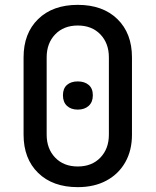

<svg xmlns="http://www.w3.org/2000/svg" viewBox="-20 -760 640 790"><path d="M300 10Q197 10 137 -48.5Q77 -107 77 -206V-524Q77 -623 137 -681.5Q197 -740 300 -740Q403 -740 463 -681.5Q523 -623 523 -524V-206Q523 -141 495.5 -92.5Q468 -44 418 -17Q368 10 300 10ZM300 -75Q358 -75 393 -111.5Q428 -148 428 -206V-524Q428 -582 393 -618.5Q358 -655 300 -655Q242 -655 207 -618.5Q172 -582 172 -524V-206Q172 -148 207 -111.5Q242 -75 300 -75ZM300 -309Q272 -309 255.5 -324.5Q239 -340 239 -368Q239 -396 255.5 -410.5Q272 -425 300 -425Q328 -425 345 -410.5Q362 -396 362 -368Q362 -340 345 -324.5Q328 -309 300 -309Z"/></svg>

Font: Pitagon Sans Mono Medium
Style: Regular
Weight: 500
Monospace: yes
Designer: Travis Tran
Foundry: Pitagon
Version: Version 1.001; ttfautohint (v1.8.4.7-5d5b);gftools[0.9.26]